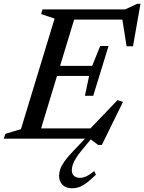

<svg xmlns="http://www.w3.org/2000/svg" viewBox="-41 -725 754 1004"><path d="M244.5 -628 174 -651.5 181.5 -676H363L157.5 0H-21L-13 -25L68.5 -49.5ZM403 -224 425 -328H198.5L214.5 -380.5H441L483 -484.5H526.5L486.5 -354L446.5 -224ZM654.5 -483H621L596 -640.5L617 -622.5H287.5L305 -676H614L676 -705H693.5ZM472.5 33 428.5 0H98L115.5 -53.5H462.5L415 -36L573.5 -201.5L602 -192L491.5 33ZM334.5 165Q334.5 184 345.8 194.5Q357 205 377 205Q392 205 408 198.2Q424 191.5 452 169.5L460.5 188.5Q421 227 394.2 243.2Q367.5 259.5 336 259.5Q304.5 259.5 286.2 241.8Q268 224 268 195Q268 178.5 273.8 160.5Q279.5 142.5 295.8 119.2Q312 96 342 65L426 -23.5H456.5L390.5 56Q369 81 356.8 101Q344.5 121 339.5 136.5Q334.5 152 334.5 165Z"/></svg>

Font: Newsreader 16pt Medium
Style: Italic
Weight: 500
Italic angle: -17°
Designer: Hugues Gentile
Foundry: Production Type
Version: Version 1.003